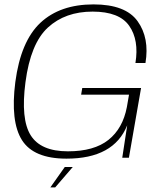

<svg xmlns="http://www.w3.org/2000/svg" viewBox="-20 -700 734 852"><path d="M275 4Q485 4 544.5 -144L522.5 0H552L606 -309.5H345L340 -280H552.5L543 -225Q525 -130 461.2 -79.2Q397.5 -28.5 281.5 -28.5Q160.5 -28.5 116 -100Q71.5 -171.5 93 -335Q115.5 -507 192.5 -577.8Q269.5 -648.5 391 -648.5Q509.5 -648.5 553.5 -585.2Q597.5 -522 581 -420.5H625.5Q644 -531.5 590.5 -606Q537 -680.5 395 -680.5Q246.5 -680.5 159.2 -598.8Q72 -517 48 -336Q25.5 -160.5 77.5 -78.2Q129.5 4 275 4ZM203.5 131.5H225L303 41H267.5Z"/></svg>

Font: Anybody SemiExpanded ExtraLight
Style: Italic
Weight: 250
Width: 6
Italic angle: -10°
Version: Version 1.113;gftools[0.9.25]